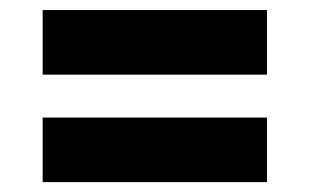

<svg xmlns="http://www.w3.org/2000/svg" viewBox="-20 -501 616 382"><path d="M511.2 -352.5H64.9V-481H511.2ZM511.2 -138.7H64.9V-267.1H511.2Z"/></svg>

Font: Heebo ExtraBold
Style: Regular
Weight: 800
Designer: Oded Ezer
Foundry: Ezer Type House
Version: Version 3.100